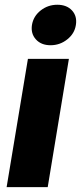

<svg xmlns="http://www.w3.org/2000/svg" viewBox="-20 -772 334 792"><path d="M7.3 0 95.2 -529.3H264.2L176.8 0ZM188.5 -585.4Q149.9 -585.4 128.2 -609.4Q106.4 -633.3 111.8 -668.9Q117.7 -705.1 147.7 -728.8Q177.7 -752.4 216.3 -752.4Q255.4 -752.4 277.1 -728.8Q298.8 -705.1 293 -668.9Q287.6 -633.3 257.3 -609.4Q227.1 -585.4 188.5 -585.4Z"/></svg>

Font: Inter 24pt ExtraBold
Style: Italic
Weight: 800
Italic angle: -9.3988°
Designer: Rasmus Andersson
Foundry: rsms
Version: Version 4.001;git-66647c0bb